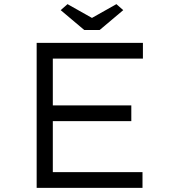

<svg xmlns="http://www.w3.org/2000/svg" viewBox="-20 -907 837 927"><path d="M157 0V-700H670V-624H235V-76H668V0ZM197 -322V-398H614V-322ZM387 -762 273 -858 306 -887 439 -812H409L542 -887L575 -858L461 -762Z"/></svg>

Font: Lexend Mega Light
Style: Regular
Weight: 300
Version: Version 1.007